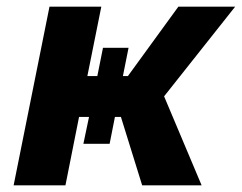

<svg xmlns="http://www.w3.org/2000/svg" viewBox="-20 -558 728 578"><path d="M688 -538H517L365 -329H350L367 -414H290L273 -329H243L285 -538H129L21 0H177L218 -206H248L231 -125H310L326 -206H344L408 0H587L474 -268Z"/></svg>

Font: AWKNG-Font
Style: Bold Italic
Weight: 700
Italic angle: -11.3°
Designer: Awakening Church
Foundry: Awakening Church
Version: Version 1.700;PS 001.700;hotconv 1.0.88;makeotf.lib2.5.64775